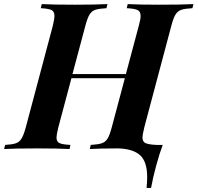

<svg xmlns="http://www.w3.org/2000/svg" viewBox="-61 -728 965 938"><path d="M884 -708 879 -688Q842 -686 824.5 -680Q807 -674 796.5 -657Q786 -640 776 -602L644 -106Q635 -68 635 -57Q635 -36 649.5 -29Q664 -22 703 -20H734Q719 19 702.5 79.5Q686 140 677 190H655Q658 162 658 137Q658 62 623.5 30.5Q589 -1 516 -3Q428 -3 378 0L382 -20Q418 -22 436 -28Q454 -34 464.5 -51Q475 -68 485 -106L549 -346H288L224 -106Q215 -68 215 -57Q215 -36 229.5 -29Q244 -22 283 -20L279 0Q224 -3 122 -3Q13 -3 -41 0L-36 -20Q-1 -22 16.5 -28Q34 -34 44.5 -51.5Q55 -69 65 -106L197 -602Q205 -636 205 -650Q205 -672 190.5 -679Q176 -686 138 -688L143 -708Q194 -705 306 -705Q402 -705 464 -708L459 -688Q422 -686 404.5 -680Q387 -674 376.5 -657Q366 -640 356 -602L293 -366H554L617 -602Q626 -634 626 -650Q626 -672 611 -679Q596 -686 558 -688L563 -708Q617 -705 719 -705Q828 -705 884 -708Z"/></svg>

Font: Playfair Display SC
Style: Bold Italic
Weight: 700
Italic angle: -14°
Designer: Claus Eggers Sørensen
Foundry: Claus Eggers Sørensen
Version: Version 1.200; ttfautohint (v1.6)